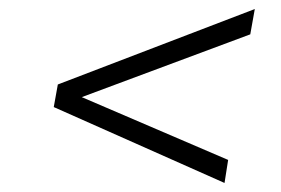

<svg xmlns="http://www.w3.org/2000/svg" viewBox="-20 -546 622 425"><path d="M477 -141 99 -309 108 -359 544 -526 534 -470 161 -331 485 -192Z"/></svg>

Font: Gantari Light
Style: Italic
Weight: 300
Italic angle: -10°
Version: Version 1.000